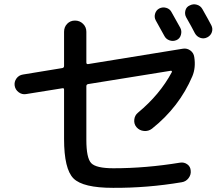

<svg xmlns="http://www.w3.org/2000/svg" viewBox="-20 -861 1040 900"><path d="M726.6 -821.3Q742.2 -829.1 759.3 -824.2Q776.4 -819.3 784.2 -803.7Q819.3 -740.2 825.2 -730.5Q833 -715.8 828.1 -697.8Q823.2 -679.7 807.1 -672.9Q791 -666 774.4 -671.9Q757.8 -677.7 750 -693.4Q715.8 -754.9 710 -765.6Q702.1 -780.3 707 -796.9Q711.9 -813.5 726.6 -821.3ZM928.7 -818.4Q957 -768.6 970.7 -742.2Q978.5 -726.6 973.1 -710.4Q967.8 -694.3 951.7 -686Q935.5 -677.7 918.9 -683.6Q902.3 -689.5 893.6 -705.1Q880.9 -730.5 852.5 -780.3Q844.7 -794.9 849.1 -812Q853.5 -829.1 870.1 -835.9Q885.7 -843.8 902.8 -838.9Q919.9 -834 928.7 -818.4ZM101.6 -419.9Q83 -417 67.4 -428.7Q51.8 -440.4 48.8 -459Q45.9 -477.5 57.1 -493.2Q68.4 -508.8 87.9 -511.7L272.5 -542Q280.3 -543.9 280.3 -551.8V-711.9Q280.3 -734.4 294.9 -749.5Q309.6 -764.6 331.5 -764.6Q353.5 -764.6 369.1 -749.5Q384.8 -734.4 384.8 -711.9V-568.4Q384.8 -559.6 392.6 -560.5L837.9 -632.8Q856.4 -635.7 872.1 -624.5Q887.7 -613.3 890.6 -593.8Q898.4 -543.9 881.8 -503.9Q820.3 -359.4 692.4 -257.8Q675.8 -245.1 654.8 -247.1Q633.8 -249 620.1 -264.6Q607.4 -279.3 609.4 -299.8Q611.3 -320.3 627 -333Q729.5 -418 785.2 -522.5Q787.1 -524.4 785.2 -527.3Q783.2 -530.3 780.3 -529.3L392.6 -466.8Q384.8 -464.8 384.8 -457V-205.1Q384.8 -120.1 407.7 -96.2Q430.7 -72.3 511.7 -72.3Q664.1 -72.3 824.2 -98.6Q842.8 -101.6 857.9 -90.8Q873 -80.1 874 -60.5Q876 -42 863.8 -25.9Q851.6 -9.8 832 -6.8Q669.9 20.5 509.8 19.5Q369.1 19.5 324.7 -24.4Q280.3 -68.4 280.3 -210V-440.4Q280.3 -449.2 272.5 -447.3Z"/></svg>

Font: Rounded Mgen+ 2p medium
Style: Regular
Weight: 500
Designer: [Source Han Sans]
Ryoko NISHIZUKA  (kana & ideographs); Paul D. Hunt (Latin, Greek & Cyrillic); Wenlong ZHANG  (bopomofo
Version: Version 1.059.20150602